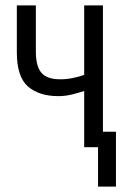

<svg xmlns="http://www.w3.org/2000/svg" viewBox="-20 -542 486 707"><path d="M341 145V0H290V-207Q269 -200 244.5 -194Q220 -188 195 -188Q124 -188 83 -223.5Q42 -259 42 -350V-522H112V-353Q112 -298 132.5 -274Q153 -250 202 -250Q225 -250 247 -254.5Q269 -259 290 -266V-522H359V-57H407V145Z"/></svg>

Font: Ubuntu Sans Condensed
Style: Regular
Weight: 400
Width: 3
Designer: Dalton Maag Ltd
Foundry: Dalton Maag Ltd
Version: Version 1.006; ttfautohint (v1.8.4.7-5d5b)